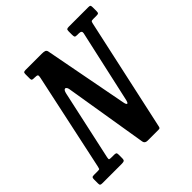

<svg xmlns="http://www.w3.org/2000/svg" viewBox="-251 -905 1071 1071"><g transform="rotate(-45 284.0 -370.0)"><path d="M114.5 -684H110.5Q99.5 -684 95.5 -686.5Q91.5 -689 91.5 -699.5V-733Q91.5 -744 95.2 -747Q99 -750 109 -750H234.5Q252 -750 260.5 -747Q269 -744 271.5 -733L366 -238Q370 -215.5 377 -215.5Q383 -215.5 388.5 -241L483 -666Q486.5 -684 463.5 -684H450.5Q437 -684 434 -688Q431 -692 431 -706V-732Q431 -744 435.2 -747Q439.5 -750 450.5 -750H604.5Q615.5 -750 618.2 -746.5Q621 -743 621 -731.5V-702.5Q621 -690.5 617.8 -687.2Q614.5 -684 603 -684H578Q564.5 -684 562 -681Q559.5 -678 557 -667L411.5 -1Q410 5.5 407.5 8Q405 10.5 396.5 10.5H311.5Q290 10.5 287 -7.5L206 -501Q204.5 -511 200.2 -516Q196 -521 192.5 -521Q181.5 -521 176 -496L86 -83.5Q83 -69.5 86.8 -67.8Q90.5 -66 106 -66H123Q132.5 -66 137.2 -63.5Q142 -61 142 -51V-21Q142 -6 136 -3Q130 0 116.5 0H-34.5Q-45.5 0 -49.2 -2.8Q-53 -5.5 -53 -16V-47Q-53 -58.5 -50 -62.2Q-47 -66 -35.5 -66H-6Q7 -66 8.8 -69.2Q10.5 -72.5 13 -83.5L136.5 -660Q140 -675 136.5 -679.5Q133 -684 114.5 -684Z"/></g></svg>

Font: Besley* Condensed Medium
Style: Italic
Weight: 500
Width: 3
Italic angle: -13°
Designer: Owen Earl
Foundry: indestructible type*
Version: Version 3.000; ttfautohint (v1.8.3)